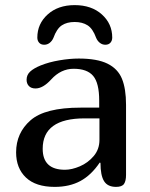

<svg xmlns="http://www.w3.org/2000/svg" viewBox="-20 -731 586 751"><path d="M194 0Q120 0 81.5 -36.5Q43 -73 43 -135Q43 -211 99.5 -260.5Q156 -310 295 -310H368V-338Q368 -406 344.5 -434Q321 -462 268 -462Q218 -462 180 -420Q148 -385 119 -385Q102 -385 93 -394.5Q84 -404 84 -419Q84 -438 98 -451Q112 -464 139 -475Q171 -488 212 -495Q253 -502 288 -502Q360 -502 400.5 -482Q441 -462 457 -423Q473 -384 473 -321V-47Q473 -23 465 -11.5Q457 0 434 0Q401 0 387 -22.5Q373 -45 373 -94L370 -95Q337 -46 294.5 -23Q252 0 194 0ZM147 -149Q147 -67 234 -67Q261 -67 292.5 -80.5Q324 -94 346.5 -120.5Q369 -147 369 -184V-268H311Q147 -268 147 -149ZM272 -711Q207 -711 166.5 -674.5Q126 -638 126 -584Q126 -572 133 -564Q140 -556 153 -556Q165 -556 174.5 -563.5Q184 -571 189 -583Q202 -619 222 -632Q242 -645 272 -645Q302 -645 322.5 -632Q343 -619 356 -583Q361 -571 370.5 -563.5Q380 -556 392 -556Q405 -556 412 -564Q419 -572 419 -584Q419 -638 378.5 -674.5Q338 -711 272 -711Z"/></svg>

Font: Marmelad for Arash.Academy
Style: Regular
Weight: 400
Designer: Manvel Shmavonyan
Foundry: Cyreal
Version: Version 1.110;Glyphs 3.2 (3202)